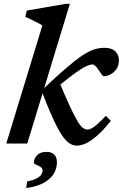

<svg xmlns="http://www.w3.org/2000/svg" viewBox="-20 -755 646 1010"><path d="M347.5 -735 123.5 0H13L203 -621.5Q194 -627 178.2 -635Q162.5 -643 145 -651.8Q127.5 -660.5 113 -666.5L121 -699.5L326.5 -735ZM200.5 -272.5 206 -286Q276.5 -352.5 325.5 -394.8Q374.5 -437 409.8 -461Q445 -485 473.2 -494.2Q501.5 -503.5 529.5 -503.5Q568 -503.5 586.8 -484.8Q605.5 -466 605.5 -438.5Q605.5 -409.5 592 -390.8Q578.5 -372 560 -363Q541.5 -354 526 -354Q522 -354 514.8 -363.8Q507.5 -373.5 499 -386.5Q490.5 -399 482.2 -407.5Q474 -416 466.5 -416Q455.5 -416 439.5 -409.5Q423.5 -403 399.5 -387.2Q375.5 -371.5 340.8 -344.8Q306 -318 257.5 -276.5L290 -328Q323.5 -248 346.5 -198.2Q369.5 -148.5 385.5 -121.2Q401.5 -94 414.2 -83.8Q427 -73.5 440 -73.5Q451 -73.5 464.8 -81.2Q478.5 -89 496.2 -105.2Q514 -121.5 537 -146L563 -119Q524 -70.5 491.5 -42Q459 -13.5 432.8 -1.2Q406.5 11 384 11Q363.5 11 344.2 -1.8Q325 -14.5 304.2 -46Q283.5 -77.5 258.2 -132.5Q233 -187.5 200.5 -272.5ZM158 100Q158 80.5 174.5 62.2Q191 44 225 44Q250.5 44 265 57.5Q279.5 71 279.5 99.5Q279.5 127.5 265 155Q250.5 182.5 215.5 203.8Q180.5 225 118 234.5L122.5 199.5Q156 193 173.5 183.2Q191 173.5 197.5 163Q204 152.5 204 142.5Q204 129.5 192.5 122.5Q181 115.5 169.5 110.8Q158 106 158 100Z"/></svg>

Font: Newsreader 9pt Medium
Style: Italic
Weight: 500
Italic angle: -17°
Designer: Hugues Gentile
Foundry: Production Type
Version: Version 1.003